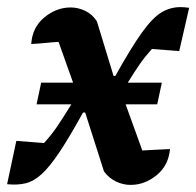

<svg xmlns="http://www.w3.org/2000/svg" viewBox="-26 -513 553 541"><path d="M-6 6 20 -116 98 -110Q119 -133 135 -156.5Q151 -180 175 -219H77L90 -280H180L139 -395Q121 -394 102 -392Q83 -390 62 -389Q65 -436 99 -464Q133 -492 173 -492Q194 -492 214 -482.5Q234 -473 247 -453L294 -299H299Q343 -378 373 -420Q403 -462 428 -477.5Q453 -493 483 -493Q488 -493 494 -492.5Q500 -492 507 -491L479 -369L402 -375Q383 -354 368 -332.5Q353 -311 334 -280H430L417 -219H328L375 -89Q392 -90 411.5 -91Q431 -92 453 -93Q449 -47 415.5 -19.5Q382 8 342 8Q321 8 301 -1.5Q281 -11 267 -30L214 -196H208Q170 -127 142 -85Q114 -43 91.5 -22.5Q69 -2 46 3.5Q23 9 -6 6Z"/></svg>

Font: Piazzolla SemiBold
Style: Italic
Weight: 600
Italic angle: -11.3°
Designer: Juan Pablo del Peral
Foundry: Huerta Tipografica
Version: Version 1.330